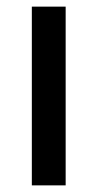

<svg xmlns="http://www.w3.org/2000/svg" viewBox="-20 -559 294 579"><path d="M178 0H76V-539H178Z"/></svg>

Font: Noto Sans Gurmukhi SemiCondensed Medium
Style: Regular
Weight: 500
Width: 4
Designer: Jelle Bosma - Monotype Design Team
Foundry: Monotype Imaging Inc.
Version: Version 2.004; ttfautohint (v1.8.4.7-5d5b)